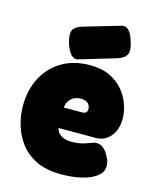

<svg xmlns="http://www.w3.org/2000/svg" viewBox="-113 -805 724 901"><g transform="rotate(15 249.0 -354.5)"><path d="M270 20Q197 20 148 -4.5Q99 -29 70 -68.5Q41 -108 28 -154Q15 -200 15 -243Q15 -322 46.5 -382Q78 -442 135.5 -476Q193 -510 271 -510Q329 -510 369.5 -490Q410 -470 435 -439Q460 -408 471.5 -373Q483 -338 483 -308Q483 -252 455 -219.5Q427 -187 383 -187H204Q206 -173 215.5 -162.5Q225 -152 241 -146Q257 -140 278 -140Q297 -140 312.5 -142.5Q328 -145 339.5 -148.5Q351 -152 361 -156Q371 -160 379.5 -162.5Q388 -165 396 -165Q414 -165 428.5 -153Q443 -141 455 -117Q463 -104 465.5 -93Q468 -82 468 -71Q468 -43 442 -22.5Q416 -2 371.5 9Q327 20 270 20ZM203 -286H289Q303 -286 309.5 -291.5Q316 -297 316 -308Q316 -320 310.5 -329Q305 -338 294.5 -342.5Q284 -347 269 -347Q249 -347 234 -338Q219 -329 211 -315Q203 -301 203 -286ZM203 -520Q185 -520 172 -535Q159 -550 149 -581Q136 -623 144 -643.5Q152 -664 188 -675L372 -729Q390 -729 403 -714Q416 -699 425 -668Q439 -628 430 -607Q421 -586 387 -575Z"/></g></svg>

Font: Fredoka SemiCondensed
Style: Bold
Weight: 700
Width: 4
Designer: Ben Nathan
Foundry: Milena B. Brandão, Ben Nathan
Version: Version 2.001